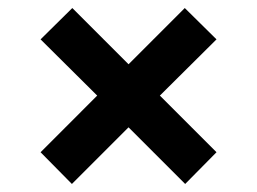

<svg xmlns="http://www.w3.org/2000/svg" viewBox="-20 -599 640 478"><path d="M159 -141 81 -220 222 -361 81 -501 160 -579 300 -439 440 -579 519 -501 378 -361 519 -220 441 -141 300 -282Z"/></svg>

Font: Plus Jakarta Text
Style: Bold
Weight: 700
Designer: Gumpita Rahayu
Foundry: Tokotype Studio
Version: Version 1.000